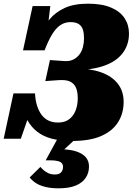

<svg xmlns="http://www.w3.org/2000/svg" viewBox="-39 -748 739 1042"><path d="M353 17Q288 17 241.5 4.5Q195 -8 163 -33Q131 -58 110.5 -94.5Q90 -131 78 -179L131 -159L74 5H-19L34 -241H151Q153 -204 162 -175Q171 -146 186.5 -125Q202 -104 224.5 -93.5Q247 -83 276 -83Q313 -83 336.5 -101Q360 -119 371.5 -149Q383 -179 383 -215Q383 -249 373.5 -271.5Q364 -294 342 -305Q320 -316 279 -313L207 -308L232 -422L305 -417Q335 -414 356 -423.5Q377 -433 391 -451Q405 -469 411 -492.5Q417 -516 417 -540Q417 -567 411 -586.5Q405 -606 389 -617Q373 -628 344 -628Q313 -628 288.5 -611.5Q264 -595 243.5 -561Q223 -527 203 -475H86L138 -715H234L218 -581L177 -554Q197 -603 229 -642Q261 -681 311.5 -704.5Q362 -728 439 -728Q514 -728 563.5 -707Q613 -686 637 -649.5Q661 -613 661 -566Q661 -505 627 -460Q593 -415 527 -391.5Q461 -368 366 -368L409 -404V-336L373 -376Q453 -376 511 -355Q569 -334 600.5 -293.5Q632 -253 632 -195Q632 -134 602.5 -86Q573 -38 511.5 -10.5Q450 17 353 17ZM279 274Q238 274 207.5 266.5Q177 259 156.5 246Q136 233 122 215L180 158Q186 165 196.5 174.5Q207 184 222.5 191.5Q238 199 259 199Q282 199 292.5 187.5Q303 176 303 158Q303 146 296.5 138Q290 130 274.5 126Q259 122 232 122H209L284 -15L383 -5L291 80L292 62Q345 63 378.5 75Q412 87 428 107Q444 127 444 156Q444 191 425.5 218Q407 245 371 259.5Q335 274 279 274Z"/></svg>

Font: Roboto Serif Black
Style: Italic
Weight: 900
Italic angle: -10°
Version: Version 1.008